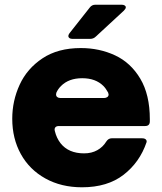

<svg xmlns="http://www.w3.org/2000/svg" viewBox="-20 -783 688 815"><path d="M32 -279Q32 -355 63.5 -423.5Q95 -492 160.5 -535.5Q226 -579 323 -579Q402 -579 468.5 -548Q535 -517 575.5 -449Q616 -381 616 -277V-268Q616 -248 596 -248H230Q219 -248 214.5 -242Q210 -236 213 -226Q220 -197 237 -175Q271 -132 337 -132Q369 -132 393 -145.5Q417 -159 431 -182Q440 -196 454 -196H583Q594 -196 599 -191Q604 -186 602 -179Q573 -94 504.5 -41Q436 12 328 12Q240 12 172.5 -25.5Q105 -63 68.5 -129Q32 -195 32 -279ZM422 -367Q430 -367 435.5 -371Q441 -375 441 -382L439 -390Q429 -408 419 -418Q386 -451 329 -451Q272 -451 239 -418Q226 -405 219 -389Q218 -386 218 -382Q218 -375 223 -371Q228 -367 236 -367ZM287 -618Q279 -618 274.5 -621.5Q270 -625 270 -630Q270 -635 275 -642L361 -751Q370 -763 385 -763H496Q504 -763 509 -760Q514 -757 514 -752Q514 -746 506 -738L387 -628Q377 -618 363 -618Z"/></svg>

Font: Open Sauce Two Black
Style: Regular
Weight: 900
Designer: Alfredo Marco Pradil
Foundry: Creative Sauce Fz LLC
Version: Version 1.477